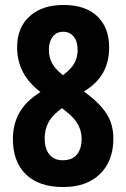

<svg xmlns="http://www.w3.org/2000/svg" viewBox="-20 -744 509 774"><path d="M236 -724Q324 -724 372 -678.5Q420 -633 420 -553Q420 -495 395.5 -451Q371 -407 318 -375Q379 -332 408 -288Q437 -244 437 -186Q437 -95 383 -42.5Q329 10 235 10Q137 10 84.5 -41Q32 -92 32 -183Q32 -243 58 -289.5Q84 -336 143 -373Q94 -411 71.5 -455.5Q49 -500 49 -553Q49 -633 99.5 -678.5Q150 -724 236 -724ZM235 -616Q208 -616 192.5 -596Q177 -576 177 -543Q177 -512 191 -487.5Q205 -463 234 -441Q267 -466 280 -489.5Q293 -513 293 -543Q293 -577 277 -596.5Q261 -616 235 -616ZM160 -185Q160 -146 178.5 -122Q197 -98 233 -98Q271 -98 290 -121Q309 -144 309 -185Q309 -214 295 -241Q281 -268 244 -297L230 -308Q191 -280 175.5 -251Q160 -222 160 -185Z"/></svg>

Font: Noto Sans Khmer UI ExtraCondensed
Style: Bold
Weight: 700
Width: 2
Designer: Danh Hong and the Monotype Design Team
Foundry: Monotype Imaging Inc.
Version: Version 2.002; ttfautohint (v1.8.4.7-5d5b)